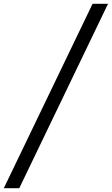

<svg xmlns="http://www.w3.org/2000/svg" viewBox="-43 -843 586 1006"><path d="M-23 143 442 -823H523L58 143Z"/></svg>

Font: iosevka_custom_sans_ss08
Style: Italic
Weight: 400
Italic angle: -10°
Designer: Belleve Invis
Foundry: Belleve Invis
Version: Version 10.3.0; ttfautohint (v1.8.3)